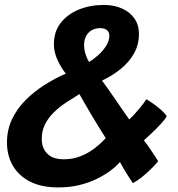

<svg xmlns="http://www.w3.org/2000/svg" viewBox="-20 -728 738 798"><path d="M222 51Q152.5 51 105 26.8Q57.5 2.5 33.2 -39.8Q9 -82 9 -135.5Q9 -188.5 29.8 -232.2Q50.5 -276 85.5 -311.2Q120.5 -346.5 164 -374.2Q207.5 -402 253.5 -422Q234.5 -445.5 219.2 -478.2Q204 -511 204 -544Q204 -596.5 232.5 -633Q261 -669.5 308.2 -688.5Q355.5 -707.5 411 -707.5Q454 -707.5 487 -692.8Q520 -678 538.8 -651Q557.5 -624 557.5 -587Q557.5 -542 536.8 -505.5Q516 -469 481.2 -441Q446.5 -413 404 -393Q413.5 -380.5 427.5 -360.8Q441.5 -341 457.2 -318Q473 -295 488.5 -272.5Q504 -250 517 -231.5Q524.5 -238 535 -249.2Q545.5 -260.5 556.2 -273.2Q567 -286 575.5 -297.2Q584 -308.5 588 -315.5Q599.5 -309.5 616.2 -297.5Q633 -285.5 648.8 -271.8Q664.5 -258 673 -245.5Q668 -234.5 651 -215.8Q634 -197 613.8 -177.8Q593.5 -158.5 578 -144.5Q589 -131 599.2 -116Q609.5 -101 619.2 -86.2Q629 -71.5 637.5 -58Q625 -42.5 606.8 -24.8Q588.5 -7 569.2 8.5Q550 24 532 33Q524 21.5 513.8 5.2Q503.5 -11 494 -27.2Q484.5 -43.5 478.5 -54.5Q464 -37.5 439.8 -19.2Q415.5 -1 383.2 15Q351 31 310.5 41Q270 51 222 51ZM245 -66Q277 -66 304 -75Q331 -84 353 -97.8Q375 -111.5 391.8 -126.8Q408.5 -142 419.5 -154Q407.5 -173 393 -196.2Q378.5 -219.5 363.8 -244.2Q349 -269 335.2 -293Q321.5 -317 310 -337Q281.5 -319.5 253.5 -301Q225.5 -282.5 203 -260.2Q180.5 -238 167 -211Q153.5 -184 153.5 -150.5Q153.5 -112.5 176.5 -89.2Q199.5 -66 245 -66ZM350 -470.5Q369 -481.5 388.5 -499Q408 -516.5 421.2 -537.5Q434.5 -558.5 434.5 -579.5Q434.5 -594.5 424.5 -602.8Q414.5 -611 395.5 -611Q376 -611 361 -602.2Q346 -593.5 337.8 -578Q329.5 -562.5 329.5 -541.5Q329.5 -521 336 -501.5Q342.5 -482 350 -470.5Z"/></svg>

Font: Grandstander Thin
Style: Bold Italic
Weight: 700
Italic angle: -15°
Version: Version 1.200